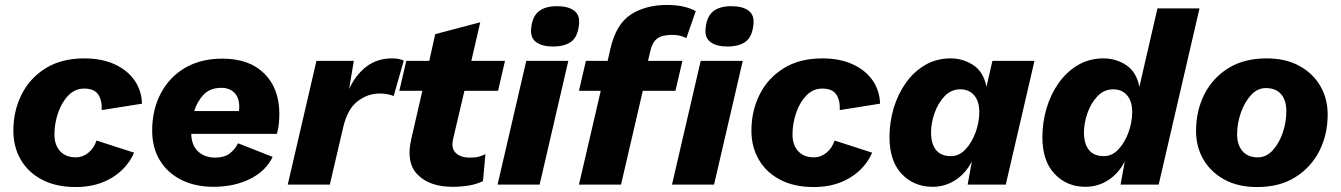

<svg xmlns="http://www.w3.org/2000/svg" viewBox="-20 -746 5420 776"><path d="M286 10Q207 10 150.5 -19.5Q94 -49 64 -100.5Q34 -152 34 -218Q34 -298 67.5 -364.5Q101 -431 165 -470.5Q229 -510 321 -510Q390 -510 441.5 -487Q493 -464 522.5 -423Q552 -382 554 -327L391 -301Q393 -340 377 -364Q361 -388 320 -388Q283 -388 256 -360Q229 -332 214.5 -289Q200 -246 200 -203Q200 -160 223 -135Q246 -110 287 -110Q314 -110 337 -128.5Q360 -147 370 -178L522 -129Q494 -65 432 -27.5Q370 10 286 10Z M843 9Q769 9 713 -19Q657 -47 626 -98Q595 -149 595 -218Q595 -302 629.5 -368Q664 -434 727.5 -471.5Q791 -509 879 -509Q988 -509 1048.5 -448.5Q1109 -388 1109 -286Q1109 -267 1107 -246Q1105 -225 1099 -205H753Q754 -158 781 -133.5Q808 -109 850 -109Q886 -109 908 -125.5Q930 -142 942 -167L1082 -112Q1055 -55 991 -23Q927 9 843 9ZM875 -391Q829 -391 803 -363.5Q777 -336 765 -297H946Q947 -304 947 -314Q947 -352 927 -371.5Q907 -391 875 -391Z M1143 0 1259 -500H1410L1391 -386Q1417 -443 1460.5 -476.5Q1504 -510 1564 -510Q1581 -510 1592.5 -507.5Q1604 -505 1612 -501L1571 -358Q1561 -362 1547.5 -365Q1534 -368 1513 -368Q1466 -368 1425 -336.5Q1384 -305 1367 -231L1313 0Z M1810 9Q1717 9 1668.5 -39.5Q1620 -88 1642 -183L1687 -379H1594L1622 -500H1715L1739 -608L1921 -656L1885 -500H2021L1993 -379H1857L1812 -187Q1802 -148 1821.5 -128.5Q1841 -109 1879 -109Q1902 -109 1916 -113Q1930 -117 1942 -123L1932 -14Q1905 -1 1874 4Q1843 9 1810 9Z M2215 -558Q2171 -558 2146.5 -576Q2122 -594 2127 -634Q2132 -680 2158 -700.5Q2184 -721 2231 -721Q2277 -721 2301 -702.5Q2325 -684 2320 -646Q2315 -597 2288.5 -577.5Q2262 -558 2215 -558ZM2277 -500 2161 0H1991L2107 -500Z M2320 0 2408 -379H2320L2348 -500H2436L2447 -549Q2470 -649 2530 -687.5Q2590 -726 2676 -726Q2714 -726 2743.5 -719Q2773 -712 2792 -701L2754 -592Q2745 -597 2730.5 -601Q2716 -605 2695 -605Q2656 -605 2636 -590Q2616 -575 2608 -538L2599 -500H2738L2710 -379H2578L2490 0ZM2920 -558Q2876 -558 2851.5 -576Q2827 -594 2832 -634Q2837 -680 2863 -700.5Q2889 -721 2936 -721Q2982 -721 3006 -702.5Q3030 -684 3025 -646Q3020 -597 2993.5 -577.5Q2967 -558 2920 -558ZM2982 -500 2866 0H2696L2812 -500Z M3269 10Q3190 10 3133.5 -19.5Q3077 -49 3047 -100.5Q3017 -152 3017 -218Q3017 -298 3050.5 -364.5Q3084 -431 3148 -470.5Q3212 -510 3304 -510Q3373 -510 3424.5 -487Q3476 -464 3505.5 -423Q3535 -382 3537 -327L3374 -301Q3376 -340 3360 -364Q3344 -388 3303 -388Q3266 -388 3239 -360Q3212 -332 3197.5 -289Q3183 -246 3183 -203Q3183 -160 3206 -135Q3229 -110 3270 -110Q3297 -110 3320 -128.5Q3343 -147 3353 -178L3505 -129Q3477 -65 3415 -27.5Q3353 10 3269 10Z M3749 9Q3674 9 3624.5 -43Q3575 -95 3575 -192Q3575 -252 3592 -309Q3609 -366 3641.5 -411.5Q3674 -457 3719.5 -483.5Q3765 -510 3822 -510Q3872 -510 3913.5 -483Q3955 -456 3967 -395L3991 -500H4161L4045 0H3891L3908 -94Q3884 -46 3842 -18.5Q3800 9 3749 9ZM3823 -115Q3857 -115 3882.5 -142.5Q3908 -170 3923 -211Q3938 -252 3938 -294Q3938 -336 3917.5 -360.5Q3897 -385 3861 -385Q3824 -385 3797.5 -357Q3771 -329 3757 -288.5Q3743 -248 3743 -211Q3743 -165 3763 -140Q3783 -115 3823 -115Z M4367 9Q4292 9 4242.5 -43Q4193 -95 4193 -192Q4193 -252 4210 -309Q4227 -366 4259.5 -411.5Q4292 -457 4337.5 -483.5Q4383 -510 4440 -510Q4490 -510 4531.5 -483Q4573 -456 4585 -395L4658 -712H4828L4663 0H4509L4526 -94Q4502 -46 4460 -18.5Q4418 9 4367 9ZM4441 -115Q4475 -115 4500.5 -142.5Q4526 -170 4541 -211Q4556 -252 4556 -294Q4556 -336 4535.5 -360.5Q4515 -385 4479 -385Q4442 -385 4415.5 -357Q4389 -329 4375 -288.5Q4361 -248 4361 -211Q4361 -165 4381 -140Q4401 -115 4441 -115Z M5061 10Q4984 10 4929 -20Q4874 -50 4844 -101Q4814 -152 4814 -217Q4814 -298 4847.5 -364.5Q4881 -431 4944.5 -470.5Q5008 -510 5099 -510Q5176 -510 5231 -480Q5286 -450 5316 -399Q5346 -348 5346 -283Q5346 -202 5312.5 -136Q5279 -70 5215.5 -30Q5152 10 5061 10ZM5063 -110Q5098 -110 5124 -138.5Q5150 -167 5164.5 -210Q5179 -253 5179 -297Q5179 -340 5158 -365Q5137 -390 5096 -390Q5062 -390 5036 -361.5Q5010 -333 4995 -290Q4980 -247 4980 -203Q4980 -161 5001.5 -135.5Q5023 -110 5063 -110Z"/></svg>

Font: Work Sans
Style: Bold Italic
Weight: 700
Italic angle: -13°
Designer: Wei Huang
Foundry: Wei Huang
Version: Version 2.010; ttfautohint (v1.8.3)